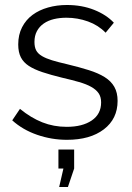

<svg xmlns="http://www.w3.org/2000/svg" viewBox="-20 -550 527 769"><path d="M217 199 234 125H214V49H277V125L252 199ZM248 10Q187 10 129 -10Q71 -30 29 -68L60 -114Q104 -78 149.5 -60Q195 -42 247 -42Q310 -42 347.5 -67.5Q385 -93 385 -140Q385 -162 375 -176.5Q365 -191 345.5 -202Q326 -213 296.5 -221.5Q267 -230 228 -239Q183 -250 150 -261Q117 -272 95.5 -286Q74 -300 63.5 -320.5Q53 -341 53 -372Q53 -411 68.5 -441Q84 -471 110.5 -490.5Q137 -510 172.5 -520Q208 -530 248 -530Q308 -530 357 -510.5Q406 -491 436 -459L403 -419Q374 -449 332.5 -464Q291 -479 246 -479Q219 -479 196 -473.5Q173 -468 155.5 -456Q138 -444 128 -425.5Q118 -407 118 -382Q118 -361 125 -348Q132 -335 148 -325.5Q164 -316 188.5 -308.5Q213 -301 248 -293Q298 -281 336 -269Q374 -257 399.5 -241Q425 -225 438 -202Q451 -179 451 -146Q451 -74 396 -32Q341 10 248 10Z"/></svg>

Font: Boldmen
Style: Regular
Weight: 400
Designer: Matt McInerney, Pablo Impallari, Rodrigo Fuenzalida
Foundry: LIVING CONCEPT
Version: Version 1.000